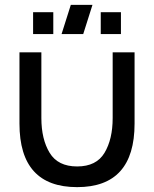

<svg xmlns="http://www.w3.org/2000/svg" viewBox="-20 -755 633 789"><path d="M233 -615 271 -735H360L322 -615ZM116 -615V-705H199V-615ZM394 -615V-705H477V-615ZM60 -247V-540H150V-270Q150 -183 184 -127Q218 -71 297 -71Q376 -71 409.5 -127Q443 -183 443 -270V-540H533V-247Q533 14 297 14Q60 14 60 -247Z"/></svg>

Font: Manrope Medium
Style: Medium
Weight: 500
Designer: Mikhail Sharanda
Foundry: Mikhail Sharanda
Version: Version 4.000;hotconv 1.0.109;makeotfexe 2.5.65596